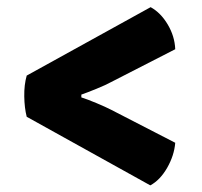

<svg xmlns="http://www.w3.org/2000/svg" viewBox="-20 -594 580 550"><path d="M411.5 -573.5Q440.5 -557.5 460.5 -523.8Q480.5 -490 482 -453L298.5 -359Q283 -350.5 256 -339.5Q229 -328.5 213 -323V-315Q229 -310 256 -298.8Q283 -287.5 298.5 -279.5L482 -185Q479 -148.5 458.8 -113.2Q438.5 -78 410.5 -63L56.5 -259.5Q50 -285 49.5 -318Q49 -351 56.5 -377.5Z"/></svg>

Font: Signika SC
Style: Regular
Weight: 300
Designer: Anna Giedryś
Foundry: Anna Giedryś
Version: Version 2.000